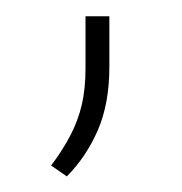

<svg xmlns="http://www.w3.org/2000/svg" viewBox="-20 -97 228 240"><path d="M116.7 -76.7V-13.2Q116.7 32.7 102.1 66.2Q87.4 99.6 63.5 123.5L43.9 109.9Q58.6 90.3 68.1 72Q77.6 53.7 82.3 33.7Q86.9 13.7 86.9 -11.7V-76.7Z"/></svg>

Font: Roboto Condensed Thin
Style: Regular
Weight: 250
Width: 3
Designer: Christian Robertson
Foundry: Google
Version: Version 3.009; 2024